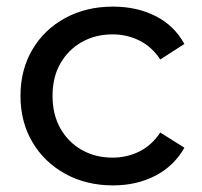

<svg xmlns="http://www.w3.org/2000/svg" viewBox="-20 -555 611 581"><path d="M322 6Q241 6 177.5 -29Q114 -64 78 -125Q42 -186 42 -265Q42 -344 78 -405Q114 -466 177.5 -500.5Q241 -535 322 -535Q394 -535 450.5 -506.5Q507 -478 538 -422L465 -375Q439 -414 401.5 -432.5Q364 -451 321 -451Q269 -451 228 -428Q187 -405 163 -363.5Q139 -322 139 -265Q139 -208 163 -166Q187 -124 228 -101Q269 -78 321 -78Q364 -78 401.5 -96.5Q439 -115 465 -154L538 -108Q507 -53 450.5 -23.5Q394 6 322 6Z"/></svg>

Font: MOST Montserrat Medium
Style: Regular
Weight: 500
Designer: Julieta Ulanovsky
Foundry: Julieta Ulanovsky
Version: Version 8.000;March 11, 2024;FontCreator 15.0.0.2926 64-bit